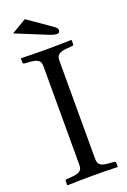

<svg xmlns="http://www.w3.org/2000/svg" viewBox="-157 -868 607 921"><g transform="rotate(-20 146.5 -407.5)"><path d="M187 -574C187 -602 202 -613 242 -616L268 -618C273 -618 276 -621 276 -626V-645L274 -647C225 -646 196 -645 146 -645C96 -645 69 -646 19 -647L17 -645V-626C17 -621 21 -618 25 -618L52 -616C91 -613 106 -604 106 -574V-71C106 -43 94 -32 52 -29L25 -27C21 -27 18 -24 18 -19V0L20 2C69 0 97 0 147 0C197 0 226 0 274 2L276 0V-19C276 -24 272 -27 268 -27L242 -29C202 -32 187 -41 187 -71ZM99 -817 23 -772 177 -709C199 -700 212 -697 220 -697C230 -697 235 -702 235 -712C235 -719 231 -725 220 -733Z"/></g></svg>

Font: Linux Libertine O C
Style: Regular
Weight: 400
Designer: Philipp H. Poll
Foundry: Philipp H. Poll
Version: Version 4.0.3